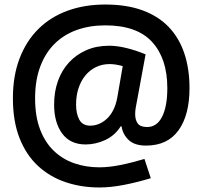

<svg xmlns="http://www.w3.org/2000/svg" viewBox="-20 -694 901 848"><path d="M419 134Q339 134 269.5 110.5Q200 87 148 39Q96 -9 66.5 -83.5Q37 -158 37 -260Q37 -359 66.5 -436Q96 -513 149.5 -566Q203 -619 278 -646.5Q353 -674 445 -674Q539 -674 609 -648.5Q679 -623 725 -575Q771 -527 794 -458.5Q817 -390 817 -305Q817 -186 768.5 -118.5Q720 -51 625 -51Q574 -51 548 -76Q522 -101 517 -136H513Q487 -95 444.5 -75.5Q402 -56 358 -56Q290 -56 254.5 -104.5Q219 -153 219 -232Q219 -289 236 -336.5Q253 -384 285 -418.5Q317 -453 361.5 -472.5Q406 -492 462 -492Q497 -492 538 -482Q579 -472 623 -454L585 -248Q582 -233 579.5 -218.5Q577 -204 577 -190Q577 -164 588.5 -148.5Q600 -133 630 -133Q673 -133 696 -178.5Q719 -224 719 -305Q719 -435 652 -508.5Q585 -582 445 -582Q375 -582 317.5 -561Q260 -540 219.5 -499Q179 -458 157 -398Q135 -338 135 -260Q135 -180 157 -122.5Q179 -65 217.5 -28Q256 9 307.5 27Q359 45 419 45Q461 45 511 35Q561 25 618 8L646 93Q583 112 525.5 123Q468 134 419 134ZM379 -139Q398 -139 416.5 -146.5Q435 -154 451.5 -169Q468 -184 480 -207.5Q492 -231 498 -263L522 -402Q490 -411 464 -411Q431 -411 403.5 -397.5Q376 -384 356.5 -360Q337 -336 326.5 -303.5Q316 -271 316 -232Q316 -191 330.5 -165Q345 -139 379 -139Z"/></svg>

Font: Encode Sans Narrow
Style: Bold
Weight: 700
Designer: Pablo Impallari, Andres Torresi
Foundry: Pablo Impallari, Andres Torresi
Version: Version 1.000; ttfautohint (v1.00) -l 8 -r 50 -G 200 -x 14 -